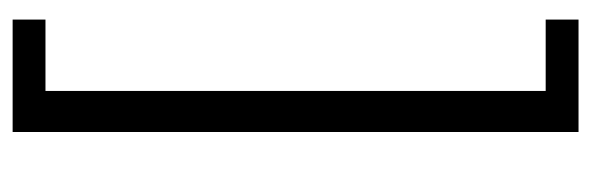

<svg xmlns="http://www.w3.org/2000/svg" viewBox="-336 -439 936 304"><g transform="rotate(-90 132.0 -287.0)"><path d="M75 161V-735H253V-683H140V109H253V161Z"/></g></svg>

Font: Archivo Condensed Light
Style: Regular
Weight: 300
Width: 3
Designer: Hector Gatti
Foundry: Omnibus-Type
Version: Version 2.001